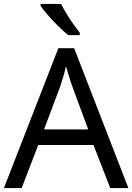

<svg xmlns="http://www.w3.org/2000/svg" viewBox="-20 -964 679 984"><path d="M545 0 459 -221H176L91 0H0L279 -717H360L638 0ZM352 -517Q349 -525 342 -546Q335 -567 328.5 -589.5Q322 -612 318 -624Q311 -593 302 -563.5Q293 -534 287 -517L206 -301H432ZM293 -944Q304 -922 320.5 -894.5Q337 -867 355.5 -841Q374 -815 389 -796V-784H330Q307 -802 278 -830.5Q249 -859 224.5 -887.5Q200 -916 188 -934V-944Z"/></svg>

Font: Noto Sans Hatran
Style: Regular
Weight: 400
Designer: Monotype Design Team
Foundry: Monotype Imaging Inc.
Version: Version 2.001; ttfautohint (v1.8.4.7-5d5b)